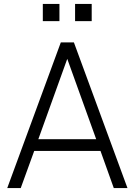

<svg xmlns="http://www.w3.org/2000/svg" viewBox="-20 -962 688 982"><path d="M17 0 291 -745H358L632 0H562L494 -190H155L86 0ZM176 -250H472L324 -661ZM199 -854V-942H284V-854ZM364 -854V-942H449V-854Z"/></svg>

Font: Plus Jakarta Sans Light
Style: Regular
Weight: 300
Designer: Gumpita Rahayu
Foundry: Tokotype
Version: Version 2.006; ttfautohint (v1.8.4.7-5d5b)